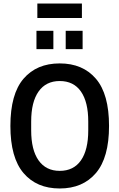

<svg xmlns="http://www.w3.org/2000/svg" viewBox="-20 -1058 678 1090"><path d="M319 12Q188 12 113.5 -75.5Q39 -163 39 -343Q39 -524 113.5 -611Q188 -698 319 -698Q450 -698 524.5 -611Q599 -524 599 -343Q599 -163 524.5 -75.5Q450 12 319 12ZM319 -88Q398 -88 439.5 -147.5Q481 -207 481 -318V-368Q481 -479 439.5 -538.5Q398 -598 319 -598Q241 -598 199 -538.5Q157 -479 157 -368V-318Q157 -207 199 -147.5Q241 -88 319 -88ZM353 -779V-883H449V-779ZM187 -779V-883H283V-779ZM192 -956V-1038H445V-956Z"/></svg>

Font: Archivo Narrow SemiBold
Style: Regular
Weight: 600
Designer: Hector Gatti
Foundry: Omnibus-Type
Version: Version 3.002